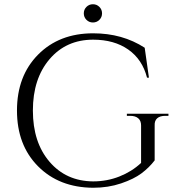

<svg xmlns="http://www.w3.org/2000/svg" viewBox="-20 -871 838 905"><path d="M448.5 -777.5Q436 -765 418 -765Q400 -765 387.5 -777.5Q375 -790 375 -808Q375 -826 387.5 -838.5Q400 -851 418 -851Q436 -851 448.5 -838.5Q461 -826 461 -808Q461 -790 448.5 -777.5ZM419 -714Q557 -714 662 -646L682 -505H673Q651 -591 584.5 -637.5Q518 -684 419 -684Q292 -684 213.5 -592Q135 -500 135 -350Q135 -200 213.5 -108.5Q292 -17 419 -16Q484 -16 542.5 -39Q601 -62 645 -103V-280Q645 -302 631.5 -313.5Q618 -325 594 -325H578V-335H774V-325H759Q734 -325 721 -313.5Q708 -302 709 -280V-115Q683 -81 647 -54Q611 -27 550.5 -6.5Q490 14 419 14Q259 13 159.5 -87Q60 -187 60 -350Q60 -513 159.5 -613.5Q259 -714 419 -714Z"/></svg>

Font: Cinzel
Style: Regular
Weight: 400
Designer: Natanael Gama
Version: Version 1.001;PS 001.001;hotconv 1.0.56;makeotf.lib2.0.21325